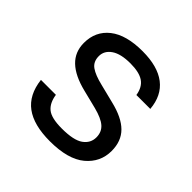

<svg xmlns="http://www.w3.org/2000/svg" viewBox="-141 -643 781 781"><g transform="rotate(45 249.0 -253.0)"><path d="M363 -372Q357 -411 331.5 -428.5Q306 -446 255 -446Q200 -446 171.5 -426.5Q143 -407 143 -376Q143 -344 165.5 -328Q188 -312 234 -301L314 -281Q385 -264 419 -230Q453 -196 453 -140Q453 -75 402 -32.5Q351 10 247 10Q154 10 104 -27Q54 -64 45 -141H131Q137 -100 161 -80.5Q185 -61 245 -61Q313 -61 341.5 -81.5Q370 -102 370 -135Q370 -166 349 -184.5Q328 -203 281 -215L201 -235Q132 -252 97 -285.5Q62 -319 62 -371Q62 -438 111.5 -477Q161 -516 255 -516Q342 -516 389.5 -479.5Q437 -443 443 -372Z"/></g></svg>

Font: Asta Sans
Style: Regular
Weight: 400
Designer: 42dot
Version: Version 1.000